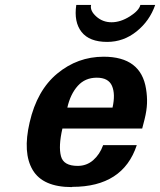

<svg xmlns="http://www.w3.org/2000/svg" viewBox="-20 -743 649 778"><path d="M548.8 -723.1H608.9Q586.4 -658.2 533.4 -615.7Q480.5 -573.2 414.1 -573.2Q342.3 -573.2 310.5 -613.5Q278.8 -653.8 289.1 -723.1H349.1Q343.8 -699.7 369.9 -676.3Q396 -652.8 432.1 -652.8Q468.3 -652.8 505.9 -676.5Q543.5 -700.2 548.8 -723.1ZM272.9 14.2 271 15.1Q153.8 15.1 112.5 -54.2Q71.3 -123.5 100.1 -247.1Q129.9 -377 211.9 -444.8Q294.4 -513.2 399.9 -513.2Q551.3 -513.2 571.8 -382.8Q576.7 -353 575.7 -324.2Q574.7 -295.4 565.9 -259.8L556.2 -222.2H232.9Q216.3 -150.4 227.1 -109.9Q237.3 -70.8 294.9 -70.8Q331.1 -70.8 357.7 -94Q384.3 -117.2 397.9 -154.8H534.2Q478.5 14.2 272.9 14.2ZM436 -307.1Q448.2 -361.8 433.8 -395Q419.4 -428.2 372.1 -428.2Q324.7 -428.2 294.9 -394.8Q265.1 -361.3 252.9 -307.1Z"/></svg>

Font: Perun
Style: Bold Italic
Weight: 700
Italic angle: -12°
Foundry: Copyright (c) Stefan Peev, Context Ltd, 2016
Version: Version 001.000